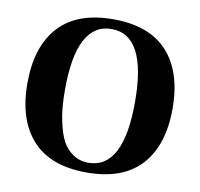

<svg xmlns="http://www.w3.org/2000/svg" viewBox="-80 -791 928 891"><g transform="rotate(10 384.0 -346.0)"><path d="M128 -79Q42 -173 42 -346Q42 -519 128 -613Q214 -707 384 -707Q554 -707 640 -613Q726 -519 726 -346Q726 -173 640 -79Q554 15 384 15Q214 15 128 -79ZM219 -346Q219 -304 222 -266.5Q225 -229 235.5 -183.5Q246 -138 263 -106Q280 -74 311.5 -52.5Q343 -31 384 -31Q549 -31 549 -346Q549 -661 384 -661Q219 -661 219 -346Z"/></g></svg>

Font: Heuristica
Style: Bold
Weight: 700
Version: Version 1.0.2